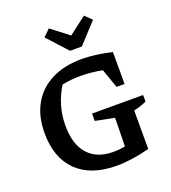

<svg xmlns="http://www.w3.org/2000/svg" viewBox="-161 -1023 1028 1152"><g transform="rotate(-20 353.5 -447.0)"><path d="M387 10Q223 10 134 -76.5Q45 -163 45 -322Q45 -429 88.5 -505.5Q132 -582 213 -623Q294 -664 407 -664Q449 -664 498 -657.5Q547 -651 597 -639V-435H546L503 -557Q433 -571 361 -571Q303 -571 246 -559Q213 -505 195.5 -446.5Q178 -388 178 -322Q178 -201 234.5 -138Q291 -75 396 -75Q431 -75 471 -82L474 -264L353 -288V-335H679V-293Q662 -285 641.5 -278Q621 -271 597 -266V-20Q481 10 387 10ZM358 -734 241 -862 284 -904 396 -818 508 -904 551 -862 433 -734Z"/></g></svg>

Font: Piazzolla SC SemiBold
Style: Regular
Weight: 600
Designer: Juan Pablo del Peral
Foundry: Huerta Tipografica
Version: Version 1.330